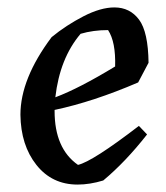

<svg xmlns="http://www.w3.org/2000/svg" viewBox="-20 -485 448 517"><path d="M189 12Q120 12 78 -41Q36 -94 35 -176Q35 -273 119 -385Q158 -417 204.5 -441Q251 -465 288 -465Q330 -465 354.5 -432Q379 -399 380 -316L352 -263Q231 -211 127 -189V-186Q127 -85 190 -41Q229 -50 354 -146L376 -123Q318 -49 258 1Q222 12 189 12ZM197 -394Q141 -328 129 -223Q193 -247 290 -306Q292 -372 271 -404Q231 -404 197 -394Z"/></svg>

Font: Albura Medium
Style: Italic
Weight: 462
Italic angle: -7°
Designer: Mercedes Jáuregui
Foundry: Omnibus-Type Team
Version: Version 1.000